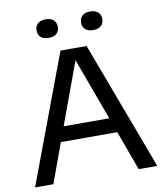

<svg xmlns="http://www.w3.org/2000/svg" viewBox="-98 -1010 931 1090"><g transform="rotate(-10 367.0 -465.0)"><path d="M15 0 292 -740H442.5L719.5 0H612.5L529 -228H204L120.5 0ZM235 -313.5H498L366.5 -671.5ZM496 -822.5Q466 -822.5 450.2 -836.8Q434.5 -851 434.5 -875.5Q434.5 -900.5 450.2 -915Q466 -929.5 496 -929.5Q525.5 -929.5 541.2 -915Q557 -900.5 557 -875.5Q557 -851 541.2 -836.8Q525.5 -822.5 496 -822.5ZM239 -822.5Q209.5 -822.5 193.8 -836.8Q178 -851 178 -875.5Q178 -900.5 193.8 -915Q209.5 -929.5 239 -929.5Q269 -929.5 284.8 -915Q300.5 -900.5 300.5 -875.5Q300.5 -851 284.8 -836.8Q269 -822.5 239 -822.5Z"/></g></svg>

Font: Encode Sans Semi Expanded Medium
Style: Regular
Weight: 500
Width: 6
Designer: Multiple Designers
Foundry: Impallari Type
Version: Version 3.000; ttfautohint (v1.8.3) -l 8 -r 50 -G 200 -x 14 